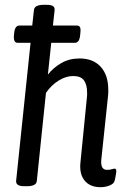

<svg xmlns="http://www.w3.org/2000/svg" viewBox="-20 -772 525 798"><path d="M398 6Q355 6 332.5 -20.5Q310 -47 314 -93L341 -365Q342 -371 342 -376.5Q342 -382 342 -387Q342 -420 329 -438Q316 -456 284 -456Q254 -456 223.5 -437Q193 -418 171 -386L133 -20Q131 2 92 2H82Q62 2 54 -4Q46 -10 47 -20L107 -594H54Q35 -594 38 -625L39 -635Q42 -666 61 -666H114L121 -730Q123 -752 162 -752H173Q193 -752 200.5 -746.5Q208 -741 207 -730L200 -666H298Q309 -666 312.5 -659Q316 -652 314 -635L313 -625Q310 -594 291 -594H193L179 -462Q202 -491 235 -510Q268 -529 311 -529Q367 -529 398.5 -494.5Q430 -460 430 -399Q430 -393 430 -386.5Q430 -380 429 -373L401 -108Q397 -66 425 -66Q436 -66 444 -68.5Q452 -71 457 -71Q465 -71 463 -55Q462 -46 459.5 -34Q457 -22 455 -17Q451 -7 434 -0.5Q417 6 398 6Z"/></svg>

Font: Asap Condensed Condensed Regular
Style: Italic
Weight: 400
Width: 3
Italic angle: -6°
Designer: Pablo Cosgaya
Foundry: Omnibus-Type
Version: Version 3.001; ttfautohint (v1.8.4.7-5d5b)